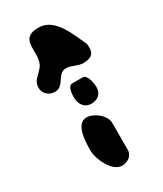

<svg xmlns="http://www.w3.org/2000/svg" viewBox="-199 -856 802 945"><g transform="rotate(-30 202.0 -383.5)"><path d="M39 -524C39 -491 66 -466 100 -466C155 -466 153 -540 203 -540C235 -540 259 -519 292 -519C327 -519 355 -529 355 -570C355 -574 354 -590 353 -593C321 -660 281 -781 187 -781C62 -781 141 -667 93 -607C69 -576 39 -565 39 -524ZM166 -396C166 -358 186 -326 227 -326C262 -326 288 -347 288 -385C288 -401 281 -460 253 -460H193C168 -460 166 -411 166 -396ZM106 -129C106 -78 150 14 204 14C234 14 267 -5 267 -40V-193C267 -237 211 -280 170 -280C106 -280 106 -169 106 -129Z"/></g></svg>

Font: Charger
Style: Overspray
Weight: 400
Designer: Jasper
Foundry: Cannot Into Space Fonts
Version: Version 0.980